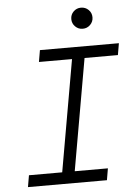

<svg xmlns="http://www.w3.org/2000/svg" viewBox="-59 -938 705 983"><g transform="rotate(-5 293.0 -446.0)"><path d="M44.4 0 54.7 -60.1H225.6L326.2 -633.3H156.2L166.5 -693.4H572.3L562 -633.3H390.6L290 -60.1H460.4L450.2 0ZM394.5 -783.2Q372.1 -783.2 356.2 -799.1Q340.3 -814.9 340.3 -837.4Q340.3 -860.4 356.2 -876Q372.1 -891.6 394.5 -891.6Q417.5 -891.6 433.3 -876Q449.2 -860.4 449.2 -837.4Q449.2 -814.9 433.3 -799.1Q417.5 -783.2 394.5 -783.2Z"/></g></svg>

Font: Cascadia Code PL Light
Style: Italic
Weight: 300
Italic angle: -10°
Monospace: yes
Designer: Aaron Bell
Foundry: Saja Typeworks
Version: Version 2404.023; ttfautohint (v1.8.4)